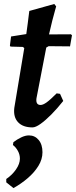

<svg xmlns="http://www.w3.org/2000/svg" viewBox="-20 -627 381 963"><path d="M281.1 -156.4 297.2 -120.7Q267.4 -82.9 237.5 -52.8Q207.6 -22.7 183.1 -5.4Q158.6 12 143 12Q95 12 70.7 -13.9Q46.3 -39.8 51.7 -85.6L101.7 -385.8L94.9 -391.6L32.7 -393.3L29.7 -398.3L35.5 -444L111.9 -456.1Q115.9 -483.7 119.2 -510.3Q122.4 -536.9 124.7 -554.5Q127 -572 127 -572L252.1 -607L261.7 -595Q261.7 -595 256.2 -575.2Q250.6 -555.5 242.2 -523.3Q233.9 -491.2 225.8 -454.4L335.6 -455L341 -450.2L331.2 -394.4L224 -395.4L212.1 -388.5L162.8 -133.3Q158.7 -100.5 183.5 -100.5Q195.7 -100.5 213.9 -113.5Q232.2 -126.6 264.1 -158.7ZM47.2 86.2Q64.9 72.4 85.9 62.3Q106.8 52.1 125.1 52.1Q154.8 52.1 173.9 75Q193 97.8 193 136.6Q193 172.2 172.5 205.3Q152 238.4 119.1 266.5Q86.3 294.7 47.5 316.4L11.4 287.5V270.7Q41 250.8 60.4 222.6Q79.8 194.5 79.8 168.5Q79.8 148.5 69.9 130.3Q60 112 44.8 100.2Z"/></svg>

Font: Alegreya
Style: Italic
Weight: 400
Italic angle: -7°
Designer: Juan Pablo del Peral
Foundry: Huerta Tipografica
Version: Version 2.009